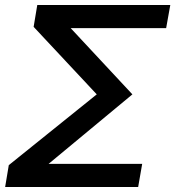

<svg xmlns="http://www.w3.org/2000/svg" viewBox="-38 -745 698 765"><path d="M-3 -87 347.5 -369 96 -638 110.5 -725H640.5L624 -633H243.5L489.5 -369L155.5 -92H528.5L512.5 0H-17.5Z"/></svg>

Font: JuliaMono Italic
Style: Regular
Weight: 400
Italic angle: -9°
Monospace: yes
Designer: cormullion
Foundry: corm
Version: Version 0.049; ttfautohint (v1.8.4)